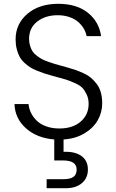

<svg xmlns="http://www.w3.org/2000/svg" viewBox="-20 -727 612 1009"><path d="M517.1 -184.1Q517.1 -137.2 494.1 -95.9Q471.2 -54.7 424.1 -26.4Q377 2 314 5.9V70.8Q374 68.4 408 92.8Q441.9 117.2 441.9 164.1Q441.9 209 410.2 235.6Q378.4 262.2 325.2 262.2H225.1V214.8H311Q349.1 214.8 366 202.6Q382.8 190.4 382.8 164.1Q382.8 116.2 311 116.2H265.1V5.9Q173.8 -1.5 116.2 -53Q58.6 -104.5 56.2 -180.2H129.9Q132.3 -155.8 143.1 -133.8Q153.8 -111.8 172.9 -93Q191.9 -74.2 222.7 -63Q253.4 -51.8 292 -51.8Q362.3 -51.8 404.1 -88.1Q445.8 -124.5 445.8 -181.2Q445.8 -209 435.1 -231.2Q424.3 -253.4 412.1 -266.1Q399.9 -278.8 370.8 -291.5Q341.8 -304.2 326.7 -308.8Q311.5 -313.5 273.4 -323.7Q260.3 -327.1 253.9 -329.1Q229 -335.9 212.6 -341.3Q196.3 -346.7 174.1 -355.7Q151.9 -364.7 137.5 -374Q123 -383.3 107.4 -397.9Q91.8 -412.6 82.8 -429.4Q73.7 -446.3 67.9 -469.5Q62 -492.7 62 -520Q62 -601.6 124 -654.3Q186 -707 286.1 -707Q383.3 -707 442.1 -659.7Q501 -612.3 511.2 -537.1H435.1Q431.6 -557.1 420.7 -575.9Q409.7 -594.7 391.6 -611.1Q373.5 -627.4 345.2 -637.2Q316.9 -647 283.2 -647Q218.8 -647 175.8 -613.8Q132.8 -580.6 132.8 -522Q132.8 -502.4 138.2 -485.6Q143.6 -468.8 151.1 -457Q158.7 -445.3 173.3 -434.3Q188 -423.3 199.7 -416.7Q211.4 -410.2 232.9 -402.6Q254.4 -395 267.6 -391.1Q280.8 -387.2 305.7 -380.4Q318.8 -377 325.2 -375Q354 -367.2 374 -360.4Q394 -353.5 418.2 -342.5Q442.4 -331.5 458.5 -317.6Q474.6 -303.7 488.8 -285.2Q502.9 -266.6 510 -241Q517.1 -215.3 517.1 -184.1Z"/></svg>

Font: PoppinsZ Light
Style: Regular
Weight: 300
Designer: Ninad Kale (Devanagari), Jonny Pinhorn (Latin)
Foundry: Indian Type Foundry
Version: Version 3.002;FEAKit 1.0